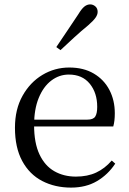

<svg xmlns="http://www.w3.org/2000/svg" viewBox="-20 -838 587 873"><path d="M303 15Q230 15 172 -15Q114 -45 81 -106Q48 -167 48 -257Q48 -341 82.5 -402.5Q117 -464 173 -497.5Q229 -531 295 -531Q360 -531 406.5 -503.5Q453 -476 477.5 -429Q502 -382 502 -323Q502 -287 495 -263H87V-294H377Q404 -294 413 -308Q422 -322 422 -352Q422 -416 388 -457.5Q354 -499 293 -499Q249 -499 213 -471.5Q177 -444 156 -392.5Q135 -341 135 -269Q135 -188 159.5 -136Q184 -84 227 -59.5Q270 -35 325 -35Q378 -35 417.5 -53.5Q457 -72 488 -108L504 -94Q471 -44 421 -14.5Q371 15 303 15ZM236 -624Q261 -661 285.5 -697.5Q310 -734 336 -773Q351 -798 363.5 -808Q376 -818 390 -818Q403 -818 413.5 -809Q424 -800 424 -784Q424 -771 414 -757Q404 -743 381 -723Q348 -696 317 -667.5Q286 -639 255 -610Z"/></svg>

Font: Noto Serif KR ExtraLight
Style: Regular
Weight: 400
Version: Version 2.002-H1;hotconv 1.1.0;makeotfexe 2.6.0